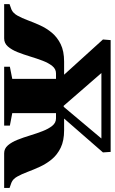

<svg xmlns="http://www.w3.org/2000/svg" viewBox="144 -718 552 924"><g transform="rotate(90 420.0 -256.0)"><path d="M-22 0V-26L3.5 -35Q21 -42.5 33 -63.8Q45 -85 55.5 -113.5Q66 -142 79.8 -172.5Q93.5 -203 115.2 -229.2Q137 -255.5 170.5 -272Q204 -288.5 254.5 -288.5H317.5L148 -475.5L151 -512.5H689L691.5 -475.5L528.5 -288.5H585Q635.5 -288.5 669.2 -272Q703 -255.5 724.8 -229Q746.5 -202.5 760.5 -172Q774.5 -141.5 785.2 -112.8Q796 -84 807.8 -63Q819.5 -42 837 -35L862.5 -26V0H695.5Q673 0 657.5 -18Q642 -36 630.8 -64.2Q619.5 -92.5 609.8 -124.8Q600 -157 589 -185.2Q578 -213.5 563.5 -231.5Q549 -249.5 527.5 -249.5H502.5V-39L562.5 -27.5V0H279V-27.5L337.5 -39V-249.5H311Q290 -249.5 275.5 -231.5Q261 -213.5 250.2 -185.2Q239.5 -157 229.8 -124.8Q220 -92.5 208.8 -64.2Q197.5 -36 181.8 -18Q166 0 142.5 0ZM467 -286.5H472L624.5 -468H309.5Z"/></g></svg>

Font: Merriweather 120pt Black
Style: Regular
Weight: 900
Designer: Eben Sorkin
Foundry: Eben Sorkin
Version: Version 2.100